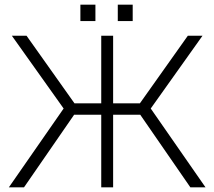

<svg xmlns="http://www.w3.org/2000/svg" viewBox="-20 -804 920 824"><path d="M485.5 -784V-713.5H549.5V-784ZM325 -784V-713.5H389.5V-784ZM414.5 0V-311.5H289.5L291 -360.5H414.5V-650.5H465.5V-360.5H589L590.5 -311.5H465.5V0ZM564 -337.5 786 -650.5H849L623.5 -333.5L624 -342.5L862 0H797ZM316 -337.5 83 0H18L256 -342.5L256.5 -333.5L31 -650.5H94Z"/></svg>

Font: Overused Grotesk Light
Style: Regular
Weight: 300
Designer: RandomMaerks
Version: Version 0.005